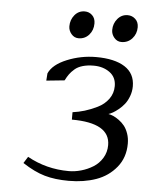

<svg xmlns="http://www.w3.org/2000/svg" viewBox="-48 -657 548 704"><g transform="rotate(5 226.0 -305.0)"><path d="M60.1 -43.9 75.2 -67.9Q145.5 -28.8 228 -28.8Q250.5 -28.8 273.7 -35.4Q296.9 -42 317.4 -54.7Q337.9 -67.4 350.8 -88.6Q363.8 -109.9 363.8 -136.2Q363.8 -217.8 223.1 -217.8V-245.1Q245.1 -248 267.1 -254.6Q289.1 -261.2 313.7 -273.2Q338.4 -285.2 353.8 -306.2Q369.1 -327.1 369.1 -354Q369.1 -386.7 344.7 -404.3Q320.3 -421.9 286.1 -421.9Q262.7 -421.9 245.1 -416.7Q227.5 -411.6 216.1 -401.6Q204.6 -391.6 197.8 -382.1Q190.9 -372.6 184.1 -358.9L117.2 -352.1L119.1 -378.9Q133.8 -412.1 185.1 -433.1Q236.3 -454.1 292 -454.1Q359.9 -454.1 397.5 -430.2Q435.1 -406.2 435.1 -358.9Q435.1 -339.8 428.5 -322.3Q421.9 -304.7 412.6 -293Q403.3 -281.2 391.6 -271.7Q379.9 -262.2 371.1 -257.3Q362.3 -252.4 355 -250Q363.8 -248.5 373.3 -244.4Q382.8 -240.2 394.3 -231.9Q405.8 -223.6 414.6 -212.6Q423.3 -201.7 429.2 -184.8Q435.1 -168 435.1 -147.9Q435.1 -96.7 405.8 -60.8Q376.5 -24.9 331.5 -9Q286.6 6.8 231 6.8Q180.2 6.8 142.1 -4.2Q104 -15.1 60.1 -43.9ZM184.1 -558.1Q184.1 -582 198.7 -599.6Q213.4 -617.2 235.8 -617.2Q252 -617.2 263.4 -606.2Q274.9 -595.2 274.9 -576.2Q274.9 -551.3 259.8 -534.2Q244.6 -517.1 221.2 -517.1Q205.6 -517.1 194.8 -529.8Q184.1 -542.5 184.1 -558.1ZM341.8 -558.1Q341.8 -582 356.7 -599.6Q371.6 -617.2 394 -617.2Q410.2 -617.2 422.1 -606.2Q434.1 -595.2 434.1 -576.2Q434.1 -551.8 418.5 -534.4Q402.8 -517.1 378.9 -517.1Q363.3 -517.1 352.5 -529.8Q341.8 -542.5 341.8 -558.1Z"/></g></svg>

Font: Dehuti Alt
Style: Italic
Weight: 400
Version: Version 1.2